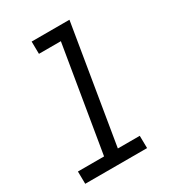

<svg xmlns="http://www.w3.org/2000/svg" viewBox="-178 -838 855 941"><g transform="rotate(-30 250.0 -367.5)"><path d="M376 0H26L25 -70H173L272 -665H148L147 -735H361L251 -70H375Z"/></g></svg>

Font: Iosevka Term Oblique
Style: Regular
Weight: 400
Italic angle: -9°
Monospace: yes
Designer: Belleve Invis
Foundry: Belleve Invis
Version: Version 31.4.0